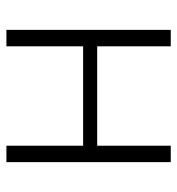

<svg xmlns="http://www.w3.org/2000/svg" viewBox="3 -556 553 599"><g transform="rotate(90 279.5 -256.5)"><path d="M73.2 0V-512.7H124.5V-283.2H434.6V-512.7H485.8V0H434.6V-239.3H124.5V0Z"/></g></svg>

Font: Voltera Light
Style: Light
Weight: 300
Designer: Bernd Montag
Version: Version 1.301